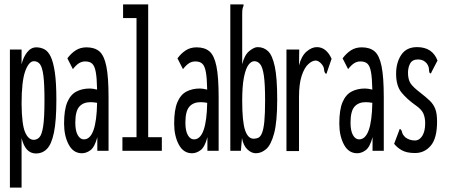

<svg xmlns="http://www.w3.org/2000/svg" viewBox="-20 -685 2040 872"><path d="M25 167V-460H78V-393Q86 -426 103.5 -448Q121 -470 145 -470Q164 -470 181 -461.5Q198 -453 210 -428.5Q222 -404 229 -357Q236 -310 236 -232Q236 -136 225 -83Q214 -30 193.5 -9Q173 12 143 12Q95 12 78 -58V167ZM133 -50Q148 -50 159 -61.5Q170 -73 176 -111Q182 -149 182 -229Q182 -304 177 -342Q172 -380 161.5 -393.5Q151 -407 134 -407Q111 -407 94.5 -361.5Q78 -316 78 -213Q79 -119 94 -84.5Q109 -50 133 -50Z M352 11Q313 11 292 -28.5Q271 -68 271 -124Q271 -186 285.5 -220.5Q300 -255 326.5 -269Q353 -283 388 -283Q401 -283 421 -278Q420 -330 415 -357.5Q410 -385 399 -395.5Q388 -406 367 -406Q351 -406 338 -397.5Q325 -389 311 -371L286 -420Q303 -443 324 -456.5Q345 -470 373 -470Q410 -470 431.5 -451.5Q453 -433 463 -384Q473 -335 473 -243V0H422V-62Q410 -17 391 -3Q372 11 352 11ZM322 -128Q322 -91 333 -71.5Q344 -52 361 -52Q418 -52 421 -218Q405 -221 391 -221Q358 -221 340 -200.5Q322 -180 322 -128Z M536 0V-62H600V-603H539V-665H653V-62H715V0Z M852 11Q813 11 792 -28.5Q771 -68 771 -124Q771 -186 785.5 -220.5Q800 -255 826.5 -269Q853 -283 888 -283Q901 -283 921 -278Q920 -330 915 -357.5Q910 -385 899 -395.5Q888 -406 867 -406Q851 -406 838 -397.5Q825 -389 811 -371L786 -420Q803 -443 824 -456.5Q845 -470 873 -470Q910 -470 931.5 -451.5Q953 -433 963 -384Q973 -335 973 -243V0H922V-62Q910 -17 891 -3Q872 11 852 11ZM822 -128Q822 -91 833 -71.5Q844 -52 861 -52Q918 -52 921 -218Q905 -221 891 -221Q858 -221 840 -200.5Q822 -180 822 -128Z M1142 11Q1122 11 1103.5 -6.5Q1085 -24 1079 -58L1074 0H1026V-665H1086V-658Q1083 -652 1081.5 -645Q1080 -638 1080 -621V-393Q1090 -435 1112 -453Q1134 -471 1150 -471Q1178 -471 1197.5 -452.5Q1217 -434 1228 -383Q1239 -332 1239 -233Q1239 -132 1225 -79.5Q1211 -27 1189 -8Q1167 11 1142 11ZM1132 -55Q1144 -55 1153.5 -59.5Q1163 -64 1170 -81Q1177 -98 1180.5 -133Q1184 -168 1184 -229Q1184 -303 1178.5 -341Q1173 -379 1162 -393Q1151 -407 1135 -407Q1121 -407 1108.5 -390.5Q1096 -374 1088 -334.5Q1080 -295 1080 -227Q1080 -133 1093 -94Q1106 -55 1132 -55Z M1281 -460H1339L1338 -388Q1349 -431 1372.5 -451Q1396 -471 1419 -471Q1462 -471 1486 -418L1466 -360L1463 -350L1457 -352Q1452 -360 1451.5 -371Q1451 -382 1440 -395Q1426 -410 1414 -410Q1398 -410 1380 -393.5Q1362 -377 1350 -340.5Q1338 -304 1338 -244V1H1281Z M1602 11Q1563 11 1542 -28.5Q1521 -68 1521 -124Q1521 -186 1535.5 -220.5Q1550 -255 1576.5 -269Q1603 -283 1638 -283Q1651 -283 1671 -278Q1670 -330 1665 -357.5Q1660 -385 1649 -395.5Q1638 -406 1617 -406Q1601 -406 1588 -397.5Q1575 -389 1561 -371L1536 -420Q1553 -443 1574 -456.5Q1595 -470 1623 -470Q1660 -470 1681.5 -451.5Q1703 -433 1713 -384Q1723 -335 1723 -243V0H1672V-62Q1660 -17 1641 -3Q1622 11 1602 11ZM1572 -128Q1572 -91 1583 -71.5Q1594 -52 1611 -52Q1668 -52 1671 -218Q1655 -221 1641 -221Q1608 -221 1590 -200.5Q1572 -180 1572 -128Z M1865 10Q1827 10 1805 -2.5Q1783 -15 1770 -32L1792 -90L1795 -99L1801 -97Q1805 -90 1807 -81.5Q1809 -73 1820 -62Q1830 -54 1841.5 -50.5Q1853 -47 1864 -47Q1885 -47 1898 -68Q1911 -89 1911 -125Q1911 -151 1902.5 -170Q1894 -189 1866 -208Q1828 -235 1803.5 -265Q1779 -295 1779 -350Q1779 -401 1802.5 -436Q1826 -471 1874 -471Q1944 -471 1967 -410L1941 -360L1937 -351L1931 -354Q1928 -362 1928 -372Q1928 -382 1919 -396Q1904 -415 1879 -415Q1853 -415 1843 -397Q1833 -379 1833 -355Q1833 -324 1844.5 -306.5Q1856 -289 1889 -264Q1916 -243 1932.5 -227Q1949 -211 1957 -190Q1965 -169 1965 -133Q1965 -57 1936.5 -23.5Q1908 10 1865 10Z"/></svg>

Font: Inconsolata UltraCondensed Medium
Style: Regular
Weight: 500
Width: 1
Monospace: yes
Designer: Raph Levien, Cyreal, Brenton Simpson
Foundry: Raph Levien, Cyreal, Google
Version: Version 3.001; ttfautohint (v1.8.2.53-6de2)